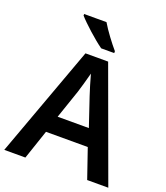

<svg xmlns="http://www.w3.org/2000/svg" viewBox="-166 -1101 1003 1162"><g transform="rotate(20 335.5 -520.0)"><path d="M317 -989H173V-979C205 -942 291 -864 341 -829H425V-841C393 -878 343 -944 317 -989ZM534 -51H670L408 -768H262L0 -51H136L200 -240H469ZM374 -534 436 -350H235L298 -534C305 -557 325 -623 335 -664C344 -629 365 -561 374 -534Z"/></g></svg>

Font: Noto Sans Tamil UI SemiBold
Style: Regular
Weight: 600
Designer: Jelle Bosma - Monotype Design Team
Foundry: Monotype Imaging Inc.
Version: Version 2.004